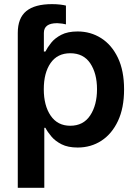

<svg xmlns="http://www.w3.org/2000/svg" viewBox="-20 -705 665 930"><path d="M194.6 204.5H66.1V-545.5Q66.1 -617.5 107.4 -651.3Q148.8 -685 231.9 -685Q255 -685 272.7 -682.7Q290.5 -680.4 299.4 -677.9V-587Q293 -588.8 281.4 -590.6Q269.9 -592.3 258.2 -592.7H256.4Q192.5 -592.7 192.5 -545.5V-455.3H199.9Q209.9 -475.1 227.8 -497.7Q245.7 -520.2 276.8 -536.4Q307.9 -552.6 355.8 -552.6Q419 -552.6 470 -520.2Q521 -487.9 551 -425.4Q581 -362.9 581 -272Q581 -182.2 551.5 -119.3Q522 -56.5 471.2 -23.4Q420.5 9.6 356.2 9.6Q309.3 9.6 278.4 -6Q247.5 -21.7 228.9 -43.9Q210.2 -66.1 199.9 -85.9H194.6ZM320.3 -95.9Q383.9 -95.9 416.9 -146Q449.9 -196 449.9 -272.7Q449.9 -349.1 417.3 -398.1Q384.6 -447.1 320.3 -447.1Q258.2 -447.1 225.1 -399.7Q192.1 -352.3 192.1 -272.7Q192.1 -193.5 225.5 -144.7Q258.9 -95.9 320.3 -95.9Z"/></svg>

Font: Linik Sans SemiBold
Style: Regular
Weight: 600
Designer: Rasmus Andersson (font), Cristiano Sobral (main changes)
Foundry: rsms
Version: Version 3.018;June 1, 2022;FontCreator 14.0.0.2814 64-bit; t